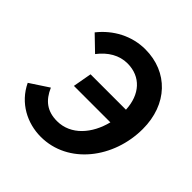

<svg xmlns="http://www.w3.org/2000/svg" viewBox="-190 -856 1020 1020"><g transform="rotate(45 320.0 -346.0)"><path d="M218 -407 199 -301H473C446 -192 372 -105 268 -105C193 -105 148 -141 119 -208L14 -139C63 -36 164 15 266 15C471 15 620 -179 620 -398C620 -583 501 -707 330 -707C229 -707 138 -658 76 -580L159 -500C201 -555 255 -587 316 -587C416 -587 479 -516 484 -407Z"/></g></svg>

Font: Fixel Text 20240404 SemiBold
Style: Italic
Weight: 600
Width: 4
Italic angle: -10°
Designer: AlfaBravo + MacPaw
Foundry: Kyrylo Tkachov, Marchela Mozhyna, Serhii Makarenko, Maria Weinstein, Zakhar Kryvoshyya
Version: Version 1.211;Glyphs 3.2 (3225)